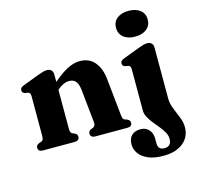

<svg xmlns="http://www.w3.org/2000/svg" viewBox="-131 -859 1262 1229"><g transform="rotate(-15 500.0 -244.0)"><path d="M262.1 -451.5V-93.3Q262.1 -75.4 265.8 -67.8Q269.5 -60.2 277.8 -56.6L291.8 -51.2Q308.1 -43.1 308.1 -27.2Q308.1 0 274.6 0H67.4Q50.2 0 42.4 -6.8Q34.5 -13.7 34.5 -25.6Q34.5 -34.4 39.3 -40.8Q44 -47.3 54.6 -51.5L69.8 -56.6Q78.1 -59.9 81.8 -67.6Q85.5 -75.3 85.5 -93.2V-353Q85.5 -367.5 81.4 -373.7Q77.3 -379.9 68.7 -381.9L50.1 -384.7Q40.2 -387.5 35.8 -393.1Q31.4 -398.6 31.4 -407.2Q31.4 -417.4 37.2 -423.5Q42.9 -429.6 58.7 -435.6L160.1 -474Q182.4 -482.6 196.2 -486.4Q210.1 -490.3 222.8 -490.3Q242.1 -490.3 252.1 -479.4Q262.1 -468.6 262.1 -451.5ZM245.3 -334.7 218.7 -362.7 236 -378.4Q302.8 -439.6 350.4 -465.6Q398 -491.6 439.6 -491.6Q503.1 -491.6 538.7 -448.5Q574.3 -405.5 581.1 -335.6L606.2 -93.9Q608.1 -75.7 611 -67.7Q614 -59.8 622.5 -56.5L636.8 -51.5Q647.4 -47.3 652.1 -40.8Q656.9 -34.4 656.9 -25.6Q656.9 -13.7 649.1 -6.8Q641.3 0 624 0H414.6Q381.1 0 381.1 -27.2Q381.1 -43.1 397.3 -51.2L411.7 -56.6Q420.3 -60.2 424.9 -68Q429.5 -75.8 427.6 -93.9L405.2 -310.2Q401.2 -348.1 386.4 -367.1Q371.6 -386.1 341.9 -386.1Q323.6 -386.1 303.7 -377.2Q283.9 -368.2 264.2 -351.2ZM926.3 -115.1Q926.3 -87.3 934.8 -61.6Q943.4 -36 954.3 -11.1Q965.3 13.8 973.8 38.8Q982.4 63.8 982.4 90.3Q982.4 155.3 934.2 194.2Q886 233 803.4 233Q743.6 233 703.7 216.1Q663.8 199.1 643.6 171.3Q623.5 143.4 623.5 110.8Q623.5 70.4 645.1 50.3Q666.7 30.2 703.1 30.2Q738.1 30.2 758.8 53.2Q779.5 76.1 779.5 113.4V145.9Q779.5 166.9 790.7 177.3Q801.9 187.7 822 187.7Q844.3 187.6 856.3 175.3Q868.3 162.9 868.3 138.4Q868.3 115.4 856.2 93.8Q844.2 72.2 826.5 50.7Q808.8 29.1 791.3 7.7Q773.8 -13.8 761.7 -36.2Q749.7 -58.7 749.7 -82.4V-353Q749.7 -367.5 745.6 -373.7Q741.5 -379.9 732.9 -381.9L714.3 -384.7Q704.4 -387.5 700 -393.1Q695.6 -398.6 695.6 -407.2Q695.6 -417.4 701.3 -423.5Q707.1 -429.6 722.9 -435.6L824.3 -474Q848.2 -483 861.8 -486.6Q875.5 -490.3 886.2 -490.3Q906.3 -490.3 916.3 -479.4Q926.3 -468.6 926.3 -451.5ZM825.6 -550.7Q777.4 -550.7 749 -574Q720.6 -597.3 720.6 -636.7Q720.6 -675.8 749 -698.6Q777.4 -721.5 825.6 -721.5Q873.9 -721.5 902.3 -698.6Q930.8 -675.7 930.8 -636.7Q930.8 -597.3 902.3 -574Q873.9 -550.7 825.6 -550.7Z"/></g></svg>

Font: Fraunces
Style: Regular
Weight: 900
Version: Version 1.000;[b76b70a41]